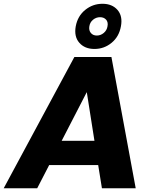

<svg xmlns="http://www.w3.org/2000/svg" viewBox="-55 -1007 812 1027"><path d="M490.2 0 470.2 -124H208L144 0H-35.2L342.8 -702.1H541L670.9 0ZM520 -866.2Q524.4 -888.2 512.7 -901.6Q501 -915 480 -915Q459.5 -915 442.9 -901.6Q426.3 -888.2 422.9 -866.2Q419.4 -844.7 430.9 -830.8Q442.4 -816.9 462.9 -816.9Q483.4 -816.9 500 -830.8Q516.6 -844.7 520 -866.2ZM350.1 -866.2Q360.4 -921.4 400.9 -954.1Q441.4 -986.8 493.2 -986.8Q544.9 -986.8 573.5 -953.9Q602.1 -920.9 591.8 -866.2Q582 -811 542 -778.1Q502 -745.1 450.2 -745.1Q398.4 -745.1 369.4 -778.1Q340.3 -811 350.1 -866.2ZM450.2 -253.9 409.2 -514.2 274.9 -253.9Z"/></svg>

Font: Poppins
Style: Bold Italic
Weight: 700
Italic angle: -10°
Designer: Ninad Kale (Devanagari), Jonny Pinhorn (Latin)
Foundry: Indian Type Foundry
Version: Version 3.200;PS 1.000;hotconv 16.6.54;makeotf.lib2.5.65590